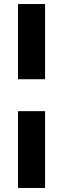

<svg xmlns="http://www.w3.org/2000/svg" viewBox="-20 -720 312 950"><path d="M69 -700H203V-328H69ZM69 -170H203V210H69Z"/></svg>

Font: Cairo
Style: Bold
Weight: 700
Designer: Mohamed Gaber
Foundry: Kief Type Foundry
Version: Version 2.100